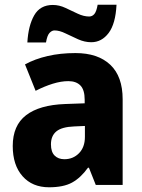

<svg xmlns="http://www.w3.org/2000/svg" viewBox="-20 -784 601 814"><path d="M300 -559Q395 -559 447.5 -509.5Q500 -460 500 -363V0H386L357 -73H353Q322 -30 285.5 -10Q249 10 188 10Q117 10 75.5 -37Q34 -84 34 -165Q34 -252 90.5 -295.5Q147 -339 256 -343L339 -346V-361Q339 -403 321 -421.5Q303 -440 270 -440Q239 -440 203.5 -429Q168 -418 131 -399L86 -511Q128 -534 182 -546.5Q236 -559 300 -559ZM295 -248Q242 -246 219 -227Q196 -208 196 -172Q196 -140 211.5 -124.5Q227 -109 253 -109Q290 -109 315 -134.5Q340 -160 340 -204V-250ZM96 -604Q100 -675 125 -719Q150 -763 204 -763Q231 -763 257.5 -750.5Q284 -738 309.5 -726Q335 -714 358 -714Q371 -714 380 -724.5Q389 -735 394 -764H474Q470 -683 440.5 -644Q411 -605 367 -605Q339 -605 311 -617.5Q283 -630 257.5 -642.5Q232 -655 211 -655Q200 -655 190 -644.5Q180 -634 175 -604Z"/></svg>

Font: Noto Sans Hebrew SemiCondensed ExtraBold
Style: Regular
Weight: 800
Width: 4
Designer: Monotype Design Team
Foundry: Monotype Imaging Inc.
Version: Version 2.004; ttfautohint (v1.8.4.7-5d5b)